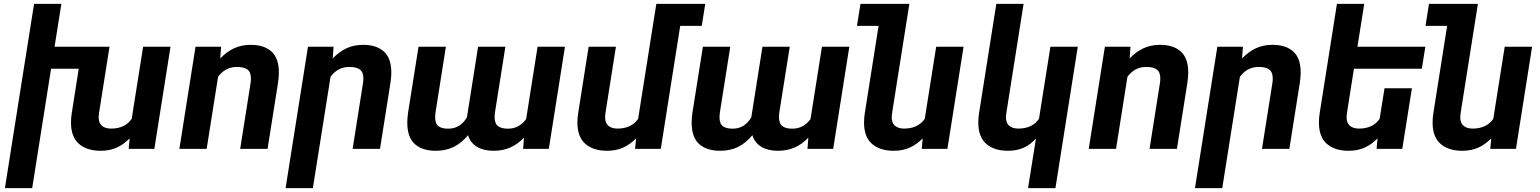

<svg xmlns="http://www.w3.org/2000/svg" viewBox="-20 -770 7967 993"><path d="M861.8 -528.3 778.3 0H645.5L650.4 -54.2Q618.7 -22 582.5 -6.1Q546.4 9.8 500.5 9.8Q429.2 9.8 388.2 -26.1Q347.2 -62 347.2 -135.7Q347.2 -161.1 351.1 -184.6L387.2 -414.6H244.1L146.5 203.1H5.4L103 -414.6L121.1 -528.3L156.2 -750H297.4L262.2 -528.3H546.4L492.2 -185.5Q490.2 -169.9 490.2 -164.6Q490.2 -133.8 507.3 -119.4Q524.4 -105 554.2 -105Q626 -105 661.1 -155.3L720.2 -528.3Z M1107.9 -373 1048.8 0H907.7L991.2 -528.3H1123.5L1119.1 -467.8Q1153.3 -503.4 1191.7 -520.8Q1230 -538.1 1276.9 -538.1Q1345.2 -538.1 1383.8 -503.7Q1422.4 -469.2 1422.4 -394Q1422.4 -372.1 1417.5 -338.9L1363.8 0H1222.2L1275.4 -336.9Q1277.8 -353 1277.8 -363.8Q1277.8 -397 1259.8 -410.4Q1241.7 -423.8 1205.1 -423.8Q1145.5 -423.8 1107.9 -373Z M1689.5 -373 1598.1 203.1H1457L1572.8 -528.3H1705.1L1700.7 -467.8Q1734.9 -503.4 1773.2 -520.8Q1811.5 -538.1 1858.4 -538.1Q1926.8 -538.1 1965.3 -503.7Q2003.9 -469.2 2003.9 -394Q2003.9 -372.1 1999 -338.9L1945.3 0H1803.7L1856.9 -336.9Q1859.4 -353 1859.4 -363.8Q1859.4 -397 1841.3 -410.4Q1823.2 -423.8 1786.6 -423.8Q1727.1 -423.8 1689.5 -373Z M2701.2 -154.3 2760.3 -528.3H2901.9L2818.4 0H2685.5L2689.9 -58.1Q2656.7 -23.4 2618.4 -6.8Q2580.1 9.8 2532.7 9.8Q2481.4 9.8 2447.3 -10.5Q2413.1 -30.8 2400.4 -70.8Q2366.7 -29.8 2326.2 -10Q2285.6 9.8 2233.9 9.8Q2164.1 9.8 2125.2 -25.1Q2086.4 -60.1 2086.4 -135.3Q2086.4 -160.2 2090.8 -189.5L2144.5 -528.3H2286.1L2232.9 -191.4Q2230.5 -174.3 2230.5 -163.6Q2230.5 -130.4 2247.6 -117.4Q2264.6 -104.5 2298.3 -104.5Q2360.8 -104.5 2395 -163.6L2452.6 -528.3H2593.8L2540.5 -192.4Q2538.1 -175.3 2538.1 -165.5Q2538.1 -131.3 2555.4 -117.9Q2572.8 -104.5 2606.9 -104.5Q2665.5 -104.5 2701.2 -154.3Z M3609.4 -636.2H3498L3397.5 0H3264.6L3269.5 -54.2Q3237.8 -22 3201.7 -6.1Q3165.5 9.8 3119.6 9.8Q3048.3 9.8 3007.3 -26.1Q2966.3 -62 2966.3 -135.7Q2966.3 -161.1 2970.2 -184.6L3024.4 -528.3H3165.5L3111.3 -185.5Q3109.4 -169.9 3109.4 -164.6Q3109.4 -133.8 3126.5 -119.4Q3143.6 -105 3173.3 -105Q3245.1 -105 3280.3 -155.3L3356.4 -636.2L3374.5 -750H3627.4Z M4171.9 -154.3 4231 -528.3H4372.6L4289.1 0H4156.2L4160.6 -58.1Q4127.4 -23.4 4089.1 -6.8Q4050.8 9.8 4003.4 9.8Q3952.1 9.8 3918 -10.5Q3883.8 -30.8 3871.1 -70.8Q3837.4 -29.8 3796.9 -10Q3756.3 9.8 3704.6 9.8Q3634.8 9.8 3595.9 -25.1Q3557.1 -60.1 3557.1 -135.3Q3557.1 -160.2 3561.5 -189.5L3615.2 -528.3H3756.8L3703.6 -191.4Q3701.2 -174.3 3701.2 -163.6Q3701.2 -130.4 3718.3 -117.4Q3735.4 -104.5 3769 -104.5Q3831.5 -104.5 3865.7 -163.6L3923.3 -528.3H4064.5L4011.2 -192.4Q4008.8 -175.3 4008.8 -165.5Q4008.8 -131.3 4026.1 -117.9Q4043.5 -104.5 4077.6 -104.5Q4136.2 -104.5 4171.9 -154.3Z M4963.4 -528.3 4879.9 0H4747.1L4752 -54.2Q4720.2 -22 4684.1 -6.1Q4647.9 9.8 4602.1 9.8Q4530.8 9.8 4489.7 -26.1Q4448.7 -62 4448.7 -135.7Q4448.7 -161.1 4452.6 -184.6L4523.9 -636.2H4412.1L4430.2 -750H4683.1L4593.8 -185.5Q4591.8 -169.9 4591.8 -164.6Q4591.8 -133.8 4608.9 -119.4Q4626 -105 4655.8 -105Q4727.5 -105 4762.7 -155.3L4821.8 -528.3Z M5296.9 203.1 5337.9 -54.2Q5310.1 -22 5274.4 -6.1Q5238.8 9.8 5192.9 9.8Q5121.6 9.8 5080.6 -26.1Q5039.6 -62 5039.6 -135.7Q5039.6 -161.1 5043.5 -184.6L5132.8 -750H5273.9L5184.6 -185.5Q5182.6 -169.9 5182.6 -164.6Q5182.6 -133.8 5199.7 -119.4Q5216.8 -105 5246.6 -105Q5318.4 -105 5353.5 -155.3L5412.6 -528.3H5554.2L5438.5 203.1Z M5811 -373 5752 0H5610.8L5694.3 -528.3H5826.7L5822.3 -467.8Q5856.4 -503.4 5894.8 -520.8Q5933.1 -538.1 5980 -538.1Q6048.3 -538.1 6086.9 -503.7Q6125.5 -469.2 6125.5 -394Q6125.5 -372.1 6120.6 -338.9L6066.9 0H5925.3L5978.5 -336.9Q5981 -353 5981 -363.8Q5981 -397 5962.9 -410.4Q5944.8 -423.8 5908.2 -423.8Q5848.6 -423.8 5811 -373Z M6392.6 -373 6301.3 203.1H6160.2L6275.9 -528.3H6408.2L6403.8 -467.8Q6438 -503.4 6476.3 -520.8Q6514.6 -538.1 6561.5 -538.1Q6629.9 -538.1 6668.5 -503.7Q6707 -469.2 6707 -394Q6707 -372.1 6702.1 -338.9L6648.4 0H6506.8L6560.1 -336.9Q6562.5 -353 6562.5 -363.8Q6562.5 -397 6544.4 -410.4Q6526.4 -423.8 6489.7 -423.8Q6430.2 -423.8 6392.6 -373Z M6946.3 -185.5Q6944.3 -169.9 6944.3 -164.6Q6944.3 -133.8 6961.4 -119.4Q6978.5 -105 7008.3 -105Q7080.1 -105 7115.2 -155.3L7140.6 -313.5H7282.2L7232.4 0H7099.6L7104.5 -54.2Q7072.8 -22 7036.6 -6.1Q7000.5 9.8 6954.6 9.8Q6883.3 9.8 6842.3 -26.1Q6801.3 -62 6801.3 -136.2Q6801.3 -161.1 6805.2 -184.6L6894.5 -750H7035.6L7000.5 -528.3H7351.6L7333.5 -414.6H6982.4Z M7903.8 -528.3 7820.3 0H7687.5L7692.4 -54.2Q7660.6 -22 7624.5 -6.1Q7588.4 9.8 7542.5 9.8Q7471.2 9.8 7430.2 -26.1Q7389.2 -62 7389.2 -135.7Q7389.2 -161.1 7393.1 -184.6L7464.4 -636.2H7352.5L7370.6 -750H7623.5L7534.2 -185.5Q7532.2 -169.9 7532.2 -164.6Q7532.2 -133.8 7549.3 -119.4Q7566.4 -105 7596.2 -105Q7668 -105 7703.1 -155.3L7762.2 -528.3Z"/></svg>

Font: Mardoto
Style: Bold Italic
Weight: 700
Italic angle: -12°
Designer: Christian Robertson, Vahan Hovhannisyan
Foundry: Google
Version: Version 1.000